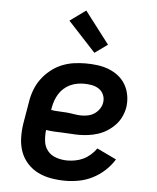

<svg xmlns="http://www.w3.org/2000/svg" viewBox="-54 -812 709 867"><g transform="rotate(5 300.0 -379.0)"><path d="M275 8Q242 8 210 2.5Q178 -3 150.5 -16.5Q123 -30 102 -53Q81 -76 70.5 -105Q60 -134 59 -166.5Q58 -199 63 -232L80 -332Q84 -359 94 -386Q104 -413 121 -436.5Q138 -460 161.5 -479Q185 -498 211.5 -509Q238 -520 265.5 -524Q293 -528 320 -528Q348 -528 374.5 -524.5Q401 -521 425.5 -511.5Q450 -502 470 -486Q490 -470 502.5 -448Q515 -426 519.5 -399.5Q524 -373 520 -346Q516 -324 506.5 -303.5Q497 -283 481 -266Q465 -249 445.5 -236.5Q426 -224 404.5 -217Q383 -210 361 -207Q339 -204 318 -204Q299 -204 280.5 -205.5Q262 -207 243 -207.5Q224 -208 205 -209Q186 -210 168 -213Q165 -187 168 -162Q171 -137 186 -118.5Q201 -100 225.5 -92Q250 -84 275 -84Q293 -84 311.5 -87.5Q330 -91 347 -99Q364 -107 379.5 -120.5Q395 -134 406 -150L494 -108Q477 -80 452 -57Q427 -34 397.5 -19Q368 -4 336.5 2Q305 8 275 8ZM323 -292Q338 -292 353 -295.5Q368 -299 381 -308Q394 -317 403 -330.5Q412 -344 414 -359Q417 -377 410 -393.5Q403 -410 389 -419.5Q375 -429 357.5 -432.5Q340 -436 321 -436Q305 -436 289 -433Q273 -430 258 -423Q243 -416 230 -404.5Q217 -393 208 -378.5Q199 -364 193.5 -348.5Q188 -333 185 -317L183 -305Q201 -302 219 -301.5Q237 -301 254 -299.5Q271 -298 288 -295Q305 -292 323 -292ZM355 -579 230 -714 302 -766 413 -621Z"/></g></svg>

Font: Iosevka Etoile Semibold
Style: Italic
Weight: 600
Italic angle: -9°
Designer: Belleve Invis
Foundry: Belleve Invis
Version: Version 22.1.2; ttfautohint (v1.8.4)